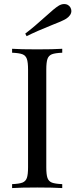

<svg xmlns="http://www.w3.org/2000/svg" viewBox="-20 -956 383 976"><path d="M42 0ZM215.3 -602.1V-106Q215.3 -68.4 221.4 -51.3Q227.5 -34.2 243.9 -27.8Q260.3 -21.5 296.4 -20V0Q250.5 -2.9 169.4 -2.9Q83.5 -2.9 41.5 0V-20Q77.6 -21.5 94 -27.8Q110.4 -34.2 116.5 -51.3Q122.6 -68.4 122.6 -106V-602.1Q122.6 -639.6 116.5 -656.7Q110.4 -673.8 94 -680.2Q77.6 -686.5 41.5 -688V-708Q83 -705.1 169.4 -705.1Q250.5 -705.1 296.4 -708V-688Q260.3 -686.5 243.9 -680.2Q227.5 -673.8 221.4 -656.7Q215.3 -639.6 215.3 -602.1ZM306.6 -935.5Q326.2 -935.5 337.4 -918.9Q342.8 -909.7 342.8 -900.4Q342.8 -878.4 316.4 -860.8Q294.4 -847.7 245.1 -829.1Q167 -797.9 115.2 -772L108.4 -785.2Q152.8 -818.8 214.8 -875Q256.3 -913.1 276.4 -925.8Q291.5 -935.5 306.6 -935.5Z"/></svg>

Font: Playfair Display SC
Style: Regular
Weight: 400
Designer: Claus Eggers Sørensen
Foundry: Claus Eggers Sørensen
Version: Version 1.004;PS 001.004;hotconv 1.0.70;makeotf.lib2.5.58329